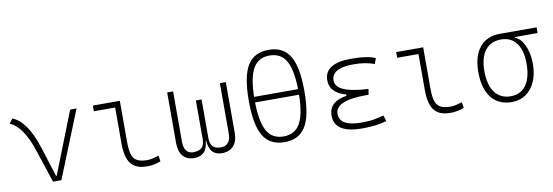

<svg xmlns="http://www.w3.org/2000/svg" viewBox="-54 -1077 4210 1461"><g transform="rotate(-10 2051.0 -346.5)"><path d="M262.2 0 179.2 -251.5Q113.8 -452.1 14.2 -490.7L39.6 -527.3Q151.4 -485.8 220.7 -266.1L292.5 -39.1H297.4L485.8 -517.6H535.2L326.7 0Z M988.3 9.8Q902.3 9.8 864 -39.1Q825.7 -87.9 825.7 -195.3V-473.6H661.1V-517.6H869.6V-200.2Q869.6 -143.1 879.2 -107.2Q888.7 -71.3 916.5 -54.2Q944.3 -37.1 998 -37.1Q1033.2 -37.1 1086.9 -55.7L1093.8 -10.7Q1043 9.8 988.3 9.8Z M1353 9.8Q1295.9 9.8 1265.6 -25.9Q1235.4 -61.5 1235.4 -127V-517.6H1281.2V-127Q1281.2 -83 1299.6 -59.1Q1317.9 -35.2 1353 -35.2Q1396 -35.2 1418 -54.9Q1439.9 -74.7 1439.9 -122.1V-419.9H1483.9V-122.1Q1483.9 -74.7 1504.9 -54.9Q1525.9 -35.2 1565.9 -35.2Q1603.5 -35.2 1623 -59.1Q1642.6 -83 1642.6 -127V-517.6H1688.5V-127Q1688.5 -61.5 1657 -25.9Q1625.5 9.8 1565.9 9.8Q1520 9.8 1494.1 -17.3Q1468.3 -44.4 1463.4 -104.5H1460.4Q1455.1 -44.4 1428 -17.3Q1400.9 9.8 1353 9.8Z M2050.8 9.8Q1938 9.8 1887 -74.7Q1835.9 -159.2 1835.9 -346.7Q1835.9 -534.2 1887 -618.7Q1938 -703.1 2050.8 -703.1Q2163.6 -703.1 2214.6 -618.7Q2265.6 -534.2 2265.6 -346.7Q2265.6 -159.2 2214.6 -74.7Q2163.6 9.8 2050.8 9.8ZM2050.8 -659.2Q1964.8 -659.2 1924.3 -590.6Q1883.8 -522 1880.9 -369.6H2220.7Q2217.8 -522 2177.2 -590.6Q2136.7 -659.2 2050.8 -659.2ZM2050.8 -34.2Q2137.2 -34.2 2177.7 -103.5Q2218.3 -172.9 2220.7 -326.7H1880.9Q1883.3 -172.9 1923.8 -103.5Q1964.4 -34.2 2050.8 -34.2Z M2649.4 9.8Q2436.5 9.8 2436.5 -127Q2436.5 -233.9 2574.2 -255.9V-266.1Q2451.2 -299.8 2451.2 -396.5Q2451.2 -527.3 2657.2 -527.3Q2787.6 -527.3 2844.7 -499L2829.1 -456.5Q2760.3 -482.4 2668 -482.4Q2498 -482.4 2498 -386.7Q2498 -290 2748.5 -278.3L2741.7 -234.4H2723.6Q2483.4 -234.4 2483.4 -131.8Q2483.4 -35.2 2653.3 -35.2Q2713.9 -35.2 2753.9 -43Q2793.9 -50.8 2825.2 -59.6L2839.8 -13.7Q2763.7 9.8 2649.4 9.8Z M3332 9.8Q3246.1 9.8 3207.8 -39.1Q3169.4 -87.9 3169.4 -195.3V-473.6H3004.9V-517.6H3213.4V-200.2Q3213.4 -143.1 3222.9 -107.2Q3232.4 -71.3 3260.3 -54.2Q3288.1 -37.1 3341.8 -37.1Q3377 -37.1 3430.7 -55.7L3437.5 -10.7Q3386.7 9.8 3332 9.8Z M3806.2 9.8Q3705.1 9.8 3649.4 -60.5Q3593.8 -130.9 3593.8 -258.8Q3593.8 -382.3 3649.4 -450Q3705.1 -517.6 3806.2 -517.6H4089.8V-473.6H3915.5V-466.8Q3943.8 -457.5 3965.8 -426.5Q3987.8 -395.5 4000.7 -349.6Q4013.7 -303.7 4013.7 -249Q4013.7 -171.4 3988 -113Q3962.4 -54.7 3915.8 -22.5Q3869.1 9.8 3806.2 9.8ZM3806.2 -35.2Q3883.3 -35.2 3925 -93.3Q3966.8 -151.4 3966.8 -258.8Q3966.8 -361.8 3925 -417.7Q3883.3 -473.6 3806.2 -473.6Q3726.6 -473.6 3683.6 -417.7Q3640.6 -361.8 3640.6 -258.8Q3640.6 -151.4 3683.6 -93.3Q3726.6 -35.2 3806.2 -35.2Z"/></g></svg>

Font: Caskaydia Cove ExtraLight
Style: Regular
Weight: 200
Monospace: yes
Designer: Aaron Bell
Foundry: Saja Typeworks
Version: Version 4.300; ttfautohint (v1.8.3)